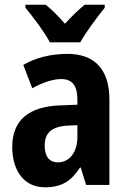

<svg xmlns="http://www.w3.org/2000/svg" viewBox="-20 -786 544 816"><path d="M192 -606H321C345 -649 394 -715 425 -753V-766H340C312 -743 288 -720 256 -685C227 -718 200 -746 174 -766H88V-753C120 -715 171 -647 192 -606ZM267 -557C194 -557 130 -540 79 -510L117 -411C163 -436 205 -450 241 -450C286 -450 309 -423 309 -362V-341L234 -338C102 -333 32 -275 32 -161C32 -65 79 10 171 10C243 10 283 -17 320 -74H323L346 0H445V-363C445 -491 382 -557 267 -557ZM266 -252 309 -254V-205C309 -137 274 -96 226 -96C191 -96 170 -119 170 -167C170 -220 198 -248 266 -252Z"/></svg>

Font: Noto Sans Thai Looped Condensed
Style: Bold
Weight: 700
Width: 3
Designer: Sasikarn Vongin, Ben Mitchell
Foundry: The Fontpad Ltd
Version: Version 1.001